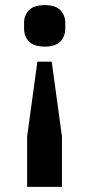

<svg xmlns="http://www.w3.org/2000/svg" viewBox="-20 -554 349 750"><path d="M86 176V-21L126 -313H182L222 -21V176ZM155 -372Q112 -372 93 -392Q74 -412 74 -443V-464Q74 -494 93 -514Q112 -534 155 -534Q197 -534 216 -514Q235 -494 235 -464V-443Q235 -412 216 -392Q197 -372 155 -372Z"/></svg>

Font: IBM Plex Sans Thai Looped SemiBold
Style: Regular
Weight: 600
Designer: Mike Abbink, Paul van der Laan, Pieter van Rosmalen, Ben Mitchell, Mark Frömberg
Foundry: Bold Monday
Version: Version 1.1